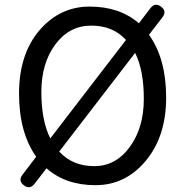

<svg xmlns="http://www.w3.org/2000/svg" viewBox="-20 -775 782 817"><path d="M127 7Q107 33 81.5 13.5Q56 -6 76 -32L134 -108Q61 -211 61 -377Q61 -543 147 -645Q234 -747 361.5 -747Q489 -747 571 -676L620 -740Q640 -766 665.5 -746.5Q691 -727 671 -701L614 -627Q687 -525 687 -360Q687 -195 600.5 -91Q514 13 386.5 13Q259 13 178 -59ZM194 -186 516 -605Q461 -666 368 -666Q275 -666 215.5 -586Q156 -506 156 -384Q156 -262 194 -186ZM232 -130Q289 -68 381 -68Q473 -68 532.5 -150Q592 -232 592 -354Q592 -476 555 -550Z"/></svg>

Font: Raw Maruko Gothic CJK TC
Style: Regular
Weight: 400
Version: Version 1.001